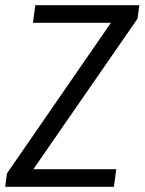

<svg xmlns="http://www.w3.org/2000/svg" viewBox="-35 -720 557 740"><path d="M-8 -52 429 -685 454 -632H92L101 -700H502L495 -648L57 -15L31 -68H413L404 0H-15Z"/></svg>

Font: Pathway Extreme SemiCondensed
Style: Italic
Weight: 400
Width: 4
Italic angle: -8°
Version: Version 1.001;gftools[0.9.26]